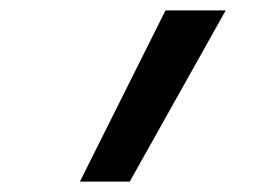

<svg xmlns="http://www.w3.org/2000/svg" viewBox="-20 -792 490 370"><path d="M134 -442 299 -772H415L230 -442Z"/></svg>

Font: Iosevka Etoile Medium
Style: Italic
Weight: 500
Italic angle: -9°
Designer: Belleve Invis
Foundry: Belleve Invis
Version: Version 22.1.2; ttfautohint (v1.8.4)